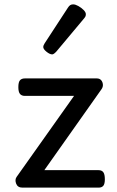

<svg xmlns="http://www.w3.org/2000/svg" viewBox="-20 -859 535 879"><path d="M83 0Q61 0 54 -18Q47 -36 56 -49L319 -420H94Q79 -420 71.5 -429Q64 -438 64 -460Q64 -483 71.5 -491.5Q79 -500 94 -500H423Q436 -500 443 -492Q450 -484 451 -472.5Q452 -461 445 -451L183 -80H431Q446 -80 453 -70.5Q460 -61 460 -38Q460 -17 453 -8.5Q446 0 431 0ZM219 -610Q208 -610 193 -622Q178 -634 178 -644Q178 -647 179 -650Q180 -653 184 -660L291 -824Q296 -832 301.5 -835.5Q307 -839 315 -839Q325 -839 338.5 -831.5Q352 -824 362.5 -813.5Q373 -803 373 -794Q373 -787 370.5 -782.5Q368 -778 361 -770L238 -623Q226 -610 219 -610Z"/></svg>

Font: Playwrite AR
Style: Regular
Weight: 400
Designer: Veronika Burian, José Scaglione
Foundry: TypeTogether
Version: Version 1.002